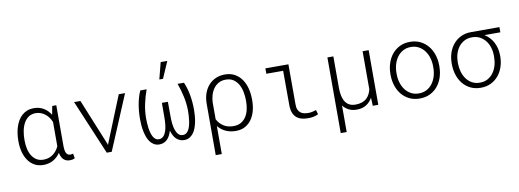

<svg xmlns="http://www.w3.org/2000/svg" viewBox="-70 -1193 4942 1828"><g transform="rotate(-10 2400.5 -278.5)"><path d="M480 -528.3V-129.4Q480 -112.8 482.4 -96.9Q484.9 -81.1 490.2 -69.1Q495.6 -57.1 505.1 -49.8Q514.6 -42.5 529.3 -42.5Q537.1 -42.5 544.2 -43.7Q551.3 -44.9 557.6 -46.4L565.9 -1Q554.2 5.4 542.7 7.8Q531.2 10.3 518.6 10.3Q497.6 10.3 481.9 3.9Q466.3 -2.4 455.1 -13.9Q443.8 -25.4 436.5 -41.7Q429.2 -58.1 425.8 -78.1Q398.4 -36.6 357.2 -13.2Q315.9 10.3 261.7 10.3Q210.9 10.3 174.1 -11.5Q137.2 -33.2 113 -69.3Q88.9 -105.5 77.1 -152.3Q65.4 -199.2 65.4 -249.5V-259.8Q65.4 -295.4 70.6 -329.8Q75.7 -364.3 86.2 -395.3Q96.7 -426.3 112.5 -452.4Q128.4 -478.5 150.4 -497.6Q172.4 -516.6 200.2 -527.3Q228 -538.1 262.7 -538.1Q317.4 -538.1 358.2 -513.4Q398.9 -488.8 425.3 -445.8L440.9 -528.3ZM124.5 -249.5Q124.5 -210.9 132.1 -173.3Q139.6 -135.7 157 -106Q174.3 -76.2 202.6 -57.6Q231 -39.1 272.5 -39.1Q299.3 -39.1 322.3 -46.9Q345.2 -54.7 364 -68.6Q382.8 -82.5 397.5 -101.3Q412.1 -120.1 421.9 -142.6V-377Q412.1 -399.9 397.9 -420.2Q383.8 -440.4 365 -455.3Q346.2 -470.2 323.2 -479.2Q300.3 -488.3 273.4 -488.3Q231.4 -488.3 202.9 -467.8Q174.3 -447.3 157 -414.6Q139.6 -381.8 132.1 -341.1Q124.5 -300.3 124.5 -259.8Z M897 -79.1 899.4 -68.8 902.3 -79.1 1084 -528.3H1145L922.9 0H875L652.3 -528.3H713.4Z M1353.5 -528.3Q1329.6 -462.9 1315.2 -395.5Q1300.8 -328.1 1300.3 -258.3Q1300.3 -235.8 1301.8 -210.9Q1303.2 -186 1306.6 -161.9Q1310.1 -137.7 1316.2 -115.5Q1322.3 -93.3 1331.8 -76.4Q1341.3 -59.6 1354.5 -49.6Q1367.7 -39.6 1385.7 -39.6Q1412.6 -39.6 1429.7 -56.9Q1446.8 -74.2 1456.5 -102.1Q1466.3 -129.9 1470 -164.6Q1473.6 -199.2 1473.6 -233.4L1474.1 -376H1532.2L1532.7 -233.4Q1532.7 -199.2 1536.4 -164.6Q1540 -129.9 1549.8 -102.1Q1559.6 -74.2 1576.4 -56.9Q1593.3 -39.6 1620.1 -39.6Q1638.2 -39.6 1651.6 -49.6Q1665 -59.6 1674.6 -76.4Q1684.1 -93.3 1690.2 -115.5Q1696.3 -137.7 1699.7 -161.9Q1703.1 -186 1704.6 -210.9Q1706.1 -235.8 1706.1 -258.3Q1705.6 -328.1 1690.9 -395.5Q1676.3 -462.9 1652.8 -528.3H1714.4Q1739.3 -472.2 1751.7 -403.3Q1764.2 -334.5 1764.2 -259.3Q1764.2 -230.5 1761.7 -199.5Q1759.3 -168.5 1752.9 -138.4Q1746.6 -108.4 1736.3 -81.5Q1726.1 -54.7 1710.2 -34.4Q1694.3 -14.2 1672.9 -2.2Q1651.4 9.8 1623 9.8Q1598.6 9.8 1579.3 1.2Q1560.1 -7.3 1545.4 -22.2Q1530.8 -37.1 1520.3 -57.9Q1509.8 -78.6 1502.9 -103Q1496.1 -78.6 1485.8 -57.9Q1475.6 -37.1 1460.9 -22.2Q1446.3 -7.3 1427 1.2Q1407.7 9.8 1383.3 9.8Q1355 9.8 1333.5 -2.2Q1312 -14.2 1296.1 -34.4Q1280.3 -54.7 1270 -81.5Q1259.8 -108.4 1253.4 -138.4Q1247.1 -168.5 1244.6 -199.5Q1242.2 -230.5 1242.2 -259.3Q1242.2 -334.5 1254.6 -403.3Q1267.1 -472.2 1292 -528.3ZM1530.3 -760.3H1594.2L1524.4 -599.6H1488.8Z M2325.2 -249.5Q2325.2 -198.2 2313 -151.4Q2300.8 -104.5 2275.9 -68.6Q2251 -32.7 2212.9 -11.5Q2174.8 9.8 2122.6 9.8Q2069.8 9.8 2025.6 -10Q1981.4 -29.8 1951.2 -67.9V203.1H1892.6V-292.5H1893.1L1892.6 -296.9Q1893.1 -351.1 1909.2 -395.5Q1925.3 -439.9 1954.1 -471.7Q1982.9 -503.4 2022.7 -520.8Q2062.5 -538.1 2110.8 -538.1Q2167 -538.1 2207.5 -514.6Q2248 -491.2 2274.2 -452.6Q2300.3 -414.1 2312.7 -364Q2325.2 -314 2325.2 -259.8ZM2266.6 -259.8Q2266.6 -301.3 2258.5 -342.3Q2250.5 -383.3 2232.2 -415.8Q2213.9 -448.2 2184.1 -468.3Q2154.3 -488.3 2110.8 -488.3Q2069.3 -488.3 2039.6 -470.9Q2009.8 -453.6 1990.5 -425.5Q1971.2 -397.5 1961.4 -362.1Q1951.7 -326.7 1950.7 -291H1951.2V-133.3Q1973.1 -90.3 2012.9 -64.7Q2052.7 -39.1 2109.4 -39.6Q2152.3 -39.6 2182.4 -57.6Q2212.4 -75.7 2231 -105.2Q2249.5 -134.8 2258.1 -172.4Q2266.6 -210 2266.6 -249.5Z M2501.5 -528.3H2724.1L2724.6 -141.6Q2724.1 -110.4 2732.7 -90.6Q2741.2 -70.8 2755.9 -59.3Q2770.5 -47.9 2790.3 -43.5Q2810.1 -39.1 2832 -39.1Q2852.5 -39.1 2871.6 -43.7Q2890.6 -48.3 2907.2 -53.7L2919.4 -11.2Q2894 1.5 2870.1 5.6Q2846.2 9.8 2820.8 9.8Q2785.6 9.8 2757.3 2Q2729 -5.9 2708.5 -23.7Q2688 -41.5 2676.8 -70.8Q2665.5 -100.1 2665 -143.6L2664.1 -476.1H2501.5Z M3158.7 -528.3V-219.2Q3159.2 -176.8 3167 -143.3Q3174.8 -109.9 3190.4 -86.9Q3206.1 -64 3230 -51.8Q3253.9 -39.6 3287.1 -39.6Q3322.3 -39.6 3348.4 -48.3Q3374.5 -57.1 3393.1 -73.2Q3411.6 -89.4 3423.3 -111.6Q3435.1 -133.8 3441.4 -160.6V-528.3H3500V0H3446.8L3443.4 -79.1Q3420.9 -38.1 3383.8 -14.4Q3346.7 9.3 3291.5 9.8Q3247.6 9.8 3214.1 -7.1Q3180.7 -23.9 3158.7 -53.7V203.1H3101.1V-528.3Z M3664.6 -272Q3665 -325.7 3681.2 -374Q3697.3 -422.4 3727.3 -458.7Q3757.3 -495.1 3801 -516.6Q3844.7 -538.1 3899.9 -538.1Q3955.6 -538.1 3999.3 -516.6Q4043 -495.1 4073.2 -458.7Q4103.5 -422.4 4119.6 -374Q4135.7 -325.7 4136.2 -272V-255.9Q4135.7 -202.1 4119.9 -153.8Q4104 -105.5 4073.7 -69.1Q4043.5 -32.7 4000 -11.5Q3956.5 9.8 3900.9 9.8Q3845.2 9.8 3801.5 -11.5Q3757.8 -32.7 3727.5 -69.1Q3697.3 -105.5 3681.2 -153.8Q3665 -202.1 3664.6 -255.9ZM3723.1 -255.9Q3723.1 -213.9 3734.9 -174.8Q3746.6 -135.7 3769 -105.7Q3791.5 -75.7 3824.5 -57.6Q3857.4 -39.6 3900.9 -39.6Q3943.8 -39.6 3976.8 -57.6Q4009.8 -75.7 4032 -105.7Q4054.2 -135.7 4065.9 -174.8Q4077.6 -213.9 4077.6 -255.9V-272Q4077.6 -313.5 4065.9 -352.5Q4054.2 -391.6 4031.7 -421.6Q4009.3 -451.7 3976.1 -470Q3942.9 -488.3 3899.9 -488.3Q3856.9 -488.3 3824 -470Q3791 -451.7 3768.8 -421.6Q3746.6 -391.6 3734.9 -352.5Q3723.1 -313.5 3723.1 -272Z M4764.2 -478H4610.8Q4665.5 -443.8 4694.1 -387.9Q4722.7 -332 4723.6 -263.2V-247.1Q4723.1 -197.8 4707.5 -151.4Q4691.9 -105 4662.4 -69.1Q4632.8 -33.2 4589.6 -11.7Q4546.4 9.8 4490.7 9.8Q4435.1 9.8 4391.8 -11.5Q4348.6 -32.7 4318.6 -69.1Q4288.6 -105.5 4272.9 -153.8Q4257.3 -202.1 4256.8 -255.9V-272Q4257.3 -324.2 4273.2 -370.6Q4289.1 -417 4319.1 -452.1Q4349.1 -487.3 4392.1 -507.8Q4435.1 -528.3 4489.3 -528.3H4764.2ZM4315.4 -255.9Q4315.9 -213.9 4327.1 -174.8Q4338.4 -135.7 4360.4 -105.7Q4382.3 -75.7 4414.8 -57.6Q4447.3 -39.6 4490.7 -39.6Q4533.7 -39.6 4566.2 -57.6Q4598.6 -75.7 4620.6 -105.7Q4642.6 -135.7 4653.8 -174.8Q4665 -213.9 4665 -255.9V-272Q4665 -312.5 4653.3 -349.6Q4641.6 -386.7 4619.4 -415.3Q4597.2 -443.8 4564.7 -460.9Q4532.2 -478 4489.7 -478Q4447.8 -478 4415.3 -460.9Q4382.8 -443.8 4360.8 -415.3Q4338.9 -386.7 4327.4 -349.6Q4315.9 -312.5 4315.4 -272Z"/></g></svg>

Font: Roboto Mono Light
Style: Regular
Weight: 300
Designer: Google
Version: Version 2.000985; 2015; ttfautohint (v1.3)